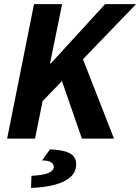

<svg xmlns="http://www.w3.org/2000/svg" viewBox="-20 -672 680 931"><path d="M639.6 -651.8 186.5 -181.6 150 0H14.6L144.9 -651.8H281.2L222.5 -364.4H226.5L489.5 -651.8ZM270.2 -308.2 369.7 -416.8 532.7 0H377.1ZM130.4 239.1 132.6 180.5Q191.3 177.6 216.1 166.1Q240.9 154.5 240.9 136.9Q240.9 125.5 228.9 115.9Q216.8 106.3 184.4 105.8L222.5 52.1Q274.9 54.6 302.2 64.3Q329.4 73.9 339.3 89.1Q349.2 104.4 349.2 124Q349.2 162.7 320.7 187.3Q292.2 212 242.9 224.6Q193.6 237.2 130.4 239.1Z"/></svg>

Font: SourceCodeVF
Style: Italic
Weight: 200
Italic angle: -11°
Monospace: yes
Designer: Paul D. Hunt, Teo Tuominen
Foundry: Adobe
Version: Version 1.026;hotconv 1.1.0;makeotfexe 2.6.0